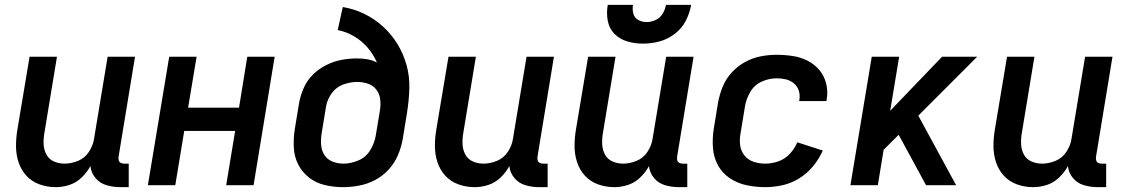

<svg xmlns="http://www.w3.org/2000/svg" viewBox="-20 -764 4648 792"><path d="M210 8Q238 8 266 -1Q294 -10 316.5 -31.5Q339 -53 353 -79Q356 -51 374 -29.5Q392 -8 419.5 0Q447 8 476 8H511V-89H492Q485 -89 478.5 -92Q472 -95 470 -102Q468 -109 469 -117L537 -530H424L368 -192Q364 -164 347 -138Q330 -112 302 -100.5Q274 -89 246 -89Q223 -89 202.5 -98Q182 -107 171.5 -126.5Q161 -146 160 -169Q159 -192 163 -215L215 -530H102L52 -231Q46 -196 46 -161.5Q46 -127 56.5 -95Q67 -63 89 -39Q111 -15 143 -3.5Q175 8 210 8Z M590 0H703L740 -224H950L913 0H1026L1113 -530H1000L966 -320H756L791 -530H678Z M1395 8Q1428 8 1462 1.5Q1496 -5 1527.5 -21.5Q1559 -38 1583.5 -65Q1608 -92 1621.5 -124Q1635 -156 1641 -189L1659 -299Q1667 -349 1668.5 -399Q1670 -449 1657 -495.5Q1644 -542 1620 -581.5Q1596 -621 1561.5 -653Q1527 -685 1484.5 -706Q1442 -727 1394 -735L1373 -640Q1409 -633 1441 -614Q1473 -595 1496.5 -567.5Q1520 -540 1535 -506Q1516 -516 1495 -519.5Q1474 -523 1452 -523Q1420 -523 1388.5 -517Q1357 -511 1326.5 -496Q1296 -481 1271.5 -457Q1247 -433 1233.5 -402.5Q1220 -372 1214 -341L1196 -231Q1190 -193 1192 -155Q1194 -117 1210.5 -85Q1227 -53 1255.5 -31Q1284 -9 1320.5 -0.5Q1357 8 1395 8ZM1397 -89Q1373 -89 1351.5 -97.5Q1330 -106 1318 -125Q1306 -144 1304.5 -167.5Q1303 -191 1307 -215L1325 -325Q1330 -354 1348.5 -379.5Q1367 -405 1396 -415.5Q1425 -426 1454 -426Q1477 -426 1498.5 -418.5Q1520 -411 1533 -393.5Q1546 -376 1548.5 -353Q1551 -330 1547 -307L1530 -205Q1525 -174 1507.5 -145Q1490 -116 1459 -102.5Q1428 -89 1397 -89Z M1938 8Q1966 8 1994 -1Q2022 -10 2044.5 -31.5Q2067 -53 2081 -79Q2084 -51 2102 -29.5Q2120 -8 2147.5 0Q2175 8 2204 8H2239V-89H2220Q2213 -89 2206.5 -92Q2200 -95 2198 -102Q2196 -109 2197 -117L2265 -530H2152L2096 -192Q2092 -164 2075 -138Q2058 -112 2030 -100.5Q2002 -89 1974 -89Q1951 -89 1930.5 -98Q1910 -107 1899.5 -126.5Q1889 -146 1888 -169Q1887 -192 1891 -215L1943 -530H1830L1780 -231Q1774 -196 1774 -161.5Q1774 -127 1784.5 -95Q1795 -63 1817 -39Q1839 -15 1871 -3.5Q1903 8 1938 8Z M2514 8Q2542 8 2570 -1Q2598 -10 2620.5 -31.5Q2643 -53 2657 -79Q2660 -51 2678 -29.5Q2696 -8 2723.5 0Q2751 8 2780 8H2815V-89H2796Q2789 -89 2782.5 -92Q2776 -95 2774 -102Q2772 -109 2773 -117L2841 -530H2728L2672 -192Q2668 -164 2651 -138Q2634 -112 2606 -100.5Q2578 -89 2550 -89Q2527 -89 2506.5 -98Q2486 -107 2475.5 -126.5Q2465 -146 2464 -169Q2463 -192 2467 -215L2519 -530H2406L2356 -231Q2350 -196 2350 -161.5Q2350 -127 2360.5 -95Q2371 -63 2393 -39Q2415 -15 2447 -3.5Q2479 8 2514 8ZM2632 -584Q2666 -584 2700 -593Q2734 -602 2763.5 -624.5Q2793 -647 2809 -678.5Q2825 -710 2831 -744H2727Q2724 -725 2713.5 -707.5Q2703 -690 2684.5 -681.5Q2666 -673 2647 -673Q2629 -673 2613 -681.5Q2597 -690 2592.5 -708Q2588 -726 2591 -744H2487Q2481 -711 2487 -678.5Q2493 -646 2515 -624Q2537 -602 2568 -593Q2599 -584 2632 -584Z M3137 8Q3172 8 3208 0Q3244 -8 3277 -28.5Q3310 -49 3334.5 -79Q3359 -109 3374 -143L3269 -177Q3258 -151 3238 -129.5Q3218 -108 3191 -98.5Q3164 -89 3137 -89Q3112 -89 3089 -96.5Q3066 -104 3051 -122.5Q3036 -141 3033 -165.5Q3030 -190 3035 -215L3053 -325Q3058 -356 3075 -385Q3092 -414 3122.5 -427.5Q3153 -441 3183 -441Q3204 -441 3222.5 -436.5Q3241 -432 3255.5 -419.5Q3270 -407 3275.5 -388.5Q3281 -370 3277 -350V-347H3389Q3390 -350 3390 -353Q3396 -387 3388 -419Q3380 -451 3360 -475Q3340 -499 3311.5 -513.5Q3283 -528 3250 -533Q3217 -538 3183 -538Q3151 -538 3117.5 -531.5Q3084 -525 3053 -508Q3022 -491 2998 -464.5Q2974 -438 2961 -406Q2948 -374 2942 -341L2924 -231Q2918 -192 2921 -153Q2924 -114 2942 -81.5Q2960 -49 2991 -28.5Q3022 -8 3059.5 0Q3097 8 3137 8Z M3488 0H3601L3625 -146L3687 -208L3800 0H3924L3768 -287L4011 -530H3866L3652 -307L3689 -530H3576Z M4242 8Q4270 8 4298 -1Q4326 -10 4348.5 -31.5Q4371 -53 4385 -79Q4388 -51 4406 -29.5Q4424 -8 4451.5 0Q4479 8 4508 8H4543V-89H4524Q4517 -89 4510.5 -92Q4504 -95 4502 -102Q4500 -109 4501 -117L4569 -530H4456L4400 -192Q4396 -164 4379 -138Q4362 -112 4334 -100.5Q4306 -89 4278 -89Q4255 -89 4234.5 -98Q4214 -107 4203.5 -126.5Q4193 -146 4192 -169Q4191 -192 4195 -215L4247 -530H4134L4084 -231Q4078 -196 4078 -161.5Q4078 -127 4088.5 -95Q4099 -63 4121 -39Q4143 -15 4175 -3.5Q4207 8 4242 8Z"/></svg>

Font: Iosevka Sparkle Semibold
Style: Italic
Weight: 600
Italic angle: -9°
Designer: Belleve Invis
Foundry: Belleve Invis
Version: Version 4.5.0; ttfautohint (v1.8.3)